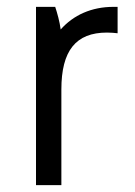

<svg xmlns="http://www.w3.org/2000/svg" viewBox="-20 -540 393 560"><path d="M85 0H159V-279C159 -392 201 -445 292 -445C302 -445 316 -444 323 -443V-520H311C247 -520 194 -496 157 -454C154 -477 147 -502 141 -520H85Z"/></svg>

Font: Fixel Text Regular
Style: Regular
Weight: 400
Width: 4
Designer: AlfaBravo + MacPaw
Foundry: Kyrylo Tkachov, Marchela Mozhyna, Serhii Makarenko, Maria Weinstein, Zakhar Kryvoshyya
Version: Version 1.211